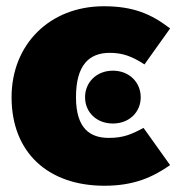

<svg xmlns="http://www.w3.org/2000/svg" viewBox="-20 -574 564 614"><path d="M312 -554C139 -554 17 -432 17 -263C17 -86 134 20 314 20C408 20 468 -7 524 -46L439 -165C400 -144 374 -133 328 -133C270 -133 223 -161 223 -263C223 -366 265 -405 331 -405C372 -405 402 -394 442 -368L524 -483C464 -529 407 -554 312 -554ZM341 -348C289 -348 252 -311 252 -263C252 -215 289 -179 341 -179C393 -179 430 -215 430 -263C430 -311 393 -348 341 -348Z"/></svg>

Font: Fira Sans Heavy
Style: Regular
Weight: 900
Designer: bBox Type GmbH & Carrois Corporate GbR & Edenspiekermann AG
Foundry: bBox Type GmbH & Carrois Corporate GbR & Edenspiekermann AG
Version: Version 4.300;PS 004.300;hotconv 1.0.88;makeotf.lib2.5.64775